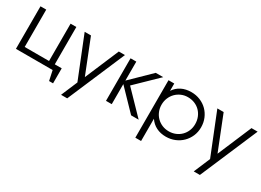

<svg xmlns="http://www.w3.org/2000/svg" viewBox="-23 -1253 2911 2138"><g transform="rotate(30 1432.0 -184.0)"><path d="M63 0H535L562 126H613V-67H524V-547H450V-67H137V-547H63Z M754 192H833L1149 -547H1070L885 -111L712 -547H631L843 -18Z M1221 0H1295V-258L1544 0H1641L1368 -282L1641 -547H1545L1295 -303V-547H1221Z M1709 192H1783V-94Q1819 -41 1873 -14Q1927 13 1996 13Q2057 13 2110 -9Q2163 -31 2202 -69.5Q2241 -108 2263.5 -160Q2286 -212 2286 -273Q2286 -334 2264 -386.5Q2242 -439 2203.5 -477.5Q2165 -516 2112 -538Q2059 -560 1998 -560Q1927 -560 1872.5 -533Q1818 -506 1783 -453V-547H1709ZM1995 -55Q1949 -55 1909.5 -71.5Q1870 -88 1840.5 -117.5Q1811 -147 1794.5 -187Q1778 -227 1778 -273Q1778 -319 1794.5 -359Q1811 -399 1840 -428.5Q1869 -458 1908 -475Q1947 -492 1992 -492Q2040 -492 2080 -475.5Q2120 -459 2149 -429.5Q2178 -400 2194.5 -359.5Q2211 -319 2211 -271Q2211 -225 2194.5 -185.5Q2178 -146 2149 -117Q2120 -88 2080.5 -71.5Q2041 -55 1995 -55Z M2460 192H2539L2855 -547H2776L2591 -111L2418 -547H2337L2549 -18Z"/></g></svg>

Font: Involve
Style: Regular
Weight: 400
Designer: Stefan Peev
Foundry: Context Ltd.
Version: Version 1.001